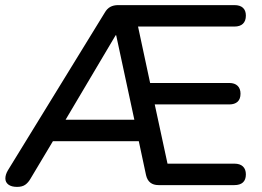

<svg xmlns="http://www.w3.org/2000/svg" viewBox="-20 -725 1027 752"><path d="M47 7Q25 7 13 -2Q1 -11 1 -26Q1 -41 11 -58L390 -675Q399 -691 412 -698Q425 -705 443 -705H898Q920 -705 931.5 -694.5Q943 -684 943 -664Q943 -643 931.5 -632Q920 -621 898 -621H490L514 -652L574 -372L538 -400H878Q899 -400 910.5 -389Q922 -378 922 -358Q922 -337 910.5 -326.5Q899 -316 878 -316H556L580 -344L643 -52L604 -84H898Q920 -84 931.5 -73Q943 -62 943 -42Q943 -21 931.5 -10.5Q920 0 898 0H601Q561 0 552 -39L517 -203L553 -172H164L204 -200L100 -26Q91 -10 79 -1.5Q67 7 47 7ZM433 -587 222 -231 213 -256H531L512 -229L435 -587Z"/></svg>

Font: Nunito ExtraLight SemiBold
Style: Regular
Weight: 600
Version: Version 3.602